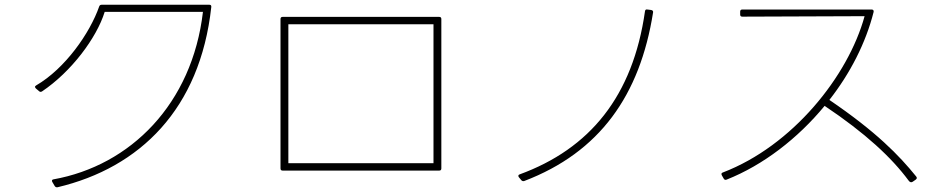

<svg xmlns="http://www.w3.org/2000/svg" viewBox="-20 -756 3950 807"><path d="M420 -706H833C788 -320 529 -60 204 -2C198 -1 197 4 200 9L210 26C213 30 216 32 222 31C568 -51 821 -298 868 -726C869 -733 866 -736 860 -736H407C402 -736 399 -734 397 -729C358 -617 254 -468 132 -397C129 -395 127 -393 127 -391C127 -389 129 -386 131 -384L144 -373C148 -369 152 -369 157 -372C279 -454 386 -596 420 -706Z M1159 -676V-48C1159 -42 1162 -39 1168 -39H1826C1832 -39 1835 -42 1835 -48V-676C1835 -682 1832 -685 1826 -685H1168C1162 -685 1159 -682 1159 -676ZM1802 -70H1192V-654H1802Z M2183 5C2501 -116 2670 -356 2725 -704C2726 -709 2723 -713 2717 -714L2701 -716C2695 -717 2692 -715 2691 -709C2640 -351 2459 -131 2164 -23C2158 -21 2157 -16 2161 -11L2171 1C2174 5 2178 6 2183 5Z M3100 -686 3614 -688C3545 -436 3311 -143 3018 -31C3012 -29 3011 -25 3014 -19L3022 -5C3025 0 3029 1 3034 -1C3188 -62 3333 -174 3446 -311C3618 -196 3728 -93 3799 3C3804 10 3810 12 3816 8L3829 -1C3834 -5 3835 -9 3831 -14C3759 -103 3663 -202 3466 -336C3553 -447 3619 -575 3652 -706C3653 -712 3650 -716 3644 -716H3100C3094 -716 3091 -713 3091 -707V-695C3091 -689 3094 -686 3100 -686Z"/></svg>

Font: LINE Seed JP_OTF Thin
Style: Regular
Weight: 250
Designer: LY Corporation & Fontrix & Fontworks
Version: Version 1.007